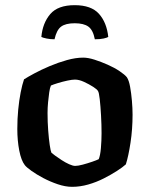

<svg xmlns="http://www.w3.org/2000/svg" viewBox="-20 -723 580 743"><path d="M259 0Q233 0 203.5 -10Q174 -20 147.5 -34Q121 -48 101.5 -62Q82 -76 76 -84Q62 -102 54.5 -140.5Q47 -179 47 -224Q47 -263 50.5 -299Q54 -335 60 -365.5Q66 -396 73 -416Q87 -425 113 -439Q139 -453 172 -467Q205 -481 239 -490.5Q273 -500 302 -500Q321 -500 346 -492Q371 -484 397 -472.5Q423 -461 443 -447.5Q463 -434 471 -424Q479 -412 483.5 -387Q488 -362 490.5 -333Q493 -304 493 -279Q493 -223 485 -170.5Q477 -118 467 -87Q455 -76 432.5 -61.5Q410 -47 381.5 -32.5Q353 -18 321.5 -9Q290 0 259 0ZM271 -81Q282 -81 300.5 -86Q319 -91 336.5 -97Q354 -103 362 -107Q368 -121 370.5 -150Q373 -179 373 -208Q373 -240 371 -276Q369 -312 366 -339Q363 -366 359 -371Q356 -377 340.5 -387Q325 -397 305.5 -406Q286 -415 270 -415Q259 -415 240.5 -411Q222 -407 204 -401.5Q186 -396 177 -392Q173 -383 170.5 -365.5Q168 -348 166 -327Q164 -306 164 -286Q164 -251 166.5 -218Q169 -185 172.5 -161.5Q176 -138 179 -132Q182 -129 193 -121Q204 -113 218.5 -103.5Q233 -94 247.5 -87.5Q262 -81 271 -81ZM269 -703Q333 -703 363 -669.5Q393 -636 399 -580Q394 -577 381 -574Q368 -571 347 -571Q340 -607 322 -620Q304 -633 269 -633Q234 -633 216.5 -620Q199 -607 191 -571Q174 -571 160 -574Q146 -577 140 -580Q145 -634 174.5 -668.5Q204 -703 269 -703Z"/></svg>

Font: Texturina Medium 12pt SemiBold
Style: Regular
Weight: 600
Version: Version 1.002